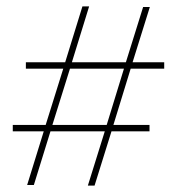

<svg xmlns="http://www.w3.org/2000/svg" viewBox="-20 -588 541 601"><path d="M494 -373H389L335 -197H448V-177H329L276 -7H255L308 -177H138L86 -9H65L117 -177H20V-197H123L178 -373H61V-393H184L238 -568H259L205 -393H374L428 -566H449L395 -393H494ZM314 -197 368 -373H199L144 -197Z"/></svg>

Font: Rozha One
Style: Regular
Weight: 400
Designer: Tim Donaldson, Indian Type Foundry
Foundry: Indian Type Foundry
Version: Version 1.301;PS 1.0;hotconv 1.0.78;makeotf.lib2.5.61930; tt